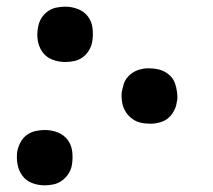

<svg xmlns="http://www.w3.org/2000/svg" viewBox="-20 -548 640 576"><path d="M176 -362Q156 -362 137.5 -369Q119 -376 108 -391Q97 -406 93.5 -425.5Q90 -445 94 -465Q96 -479 103 -491.5Q110 -504 122 -513Q134 -522 148 -525Q162 -528 176 -528Q195 -528 213.5 -521Q232 -514 243.5 -499Q255 -484 257.5 -464.5Q260 -445 257 -425Q255 -411 247.5 -398Q240 -385 228.5 -376.5Q217 -368 203.5 -365Q190 -362 176 -362ZM429 -177Q416 -177 404 -179.5Q392 -182 382 -188Q372 -194 364.5 -202.5Q357 -211 352 -222Q347 -233 345.5 -247.5Q344 -262 345 -270L347 -280Q349 -289 351.5 -297Q354 -305 359.5 -312.5Q365 -320 372.5 -326Q380 -332 388 -335.5Q396 -339 405.5 -341Q415 -343 421 -343H428Q440 -343 452.5 -340.5Q465 -338 475.5 -332Q486 -326 493.5 -317.5Q501 -309 505 -298Q509 -287 511 -272.5Q513 -258 512 -250L510 -240Q509 -231 505.5 -223Q502 -215 497 -207.5Q492 -200 485 -194Q478 -188 470 -184.5Q462 -181 452 -179Q442 -177 436 -177ZM114 8Q94 8 76 1Q58 -6 47 -21Q36 -36 32.5 -55.5Q29 -75 32 -95Q35 -109 42 -122Q49 -135 61 -143.5Q73 -152 87 -155Q101 -158 115 -158Q134 -158 152.5 -151Q171 -144 182.5 -129Q194 -114 196.5 -94.5Q199 -75 196 -55Q194 -41 186.5 -28.5Q179 -16 167 -7Q155 2 141.5 5Q128 8 114 8Z"/></svg>

Font: Iosevka Aile Semibold
Style: Italic
Weight: 600
Italic angle: -9°
Designer: Belleve Invis
Foundry: Belleve Invis
Version: Version 31.1.0; ttfautohint (v1.8.4)